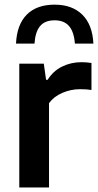

<svg xmlns="http://www.w3.org/2000/svg" viewBox="-20 -826 432 846"><path d="M65 -545.5H173L183 -474.5H190Q214 -513 253.2 -532.5Q292.5 -552 339.5 -552Q361 -552 383 -548.5V-429.5Q363.5 -433 332 -433Q293 -433 255.2 -417Q217.5 -401 196 -371.5V0H65ZM220.5 -805.5Q298 -805.5 342.8 -761.2Q387.5 -717 391.5 -634H310Q306 -686 284.2 -711.2Q262.5 -736.5 220.5 -736.5Q178 -736.5 156.8 -711.2Q135.5 -686 132 -634H50.5Q54.5 -718 98.2 -761.8Q142 -805.5 220.5 -805.5Z"/></svg>

Font: Encode Sans SemiBold
Style: Regular
Weight: 600
Designer: Multiple Designers
Foundry: Impallari Type
Version: Version 2.000